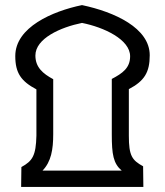

<svg xmlns="http://www.w3.org/2000/svg" viewBox="-20 -734 648 754"><path d="M63 0H543L542 -81C498 -105 486 -123 486 -201V-384C547 -416 568 -450 568 -517C568 -624 430 -687 302 -714C186 -690 40 -627 40 -514C40 -447 63 -415 123 -383V-201C121 -123 108 -102 64 -78ZM147 -64C181 -99 189 -147 189 -207V-423C148 -445 119 -470 119 -516C119 -583 218 -627 302 -644C388 -627 491 -579 491 -513C491 -467 461 -446 419 -424V-206C419 -128 425 -92 458 -64Z"/></svg>

Font: Noto Sans Arabic UI Cn Bk
Style: Regular
Weight: 900
Width: 3
Designer: Monotype Design Team, Nadine Chahine and Nizar Qandah
Foundry: Monotype Imaging Inc.
Version: Version 2.010